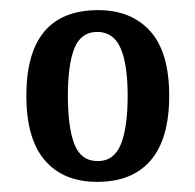

<svg xmlns="http://www.w3.org/2000/svg" viewBox="-20 -739 385 379"><path d="M172 -380Q105 -380 68.5 -422.5Q32 -465 32 -550Q32 -719 174 -719Q239 -719 276.5 -677.5Q314 -636 314 -550Q314 -465 277.5 -422.5Q241 -380 172 -380ZM173 -421Q205 -421 218.5 -454Q232 -487 232 -550Q232 -612 218 -644Q204 -676 172 -676Q140 -676 127 -644Q114 -612 114 -550Q114 -487 127 -454Q140 -421 173 -421Z"/></svg>

Font: Noto Serif Tamil ExtraCondensed SemiBold
Style: Regular
Weight: 600
Width: 2
Designer: Indian Type Foundry, Tom Grace, and the Monotype Design Team
Foundry: Monotype Imaging Inc.
Version: Version 2.004; ttfautohint (v1.8.4.7-5d5b)